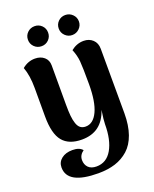

<svg xmlns="http://www.w3.org/2000/svg" viewBox="-168 -802 895 1119"><g transform="rotate(-20 279.0 -242.5)"><path d="M245.1 224.1Q53.2 224.1 53.2 119.1Q53.2 85.9 79.1 65.4Q105 44.9 147 44.9Q190.4 44.9 209 67.9Q180.2 88.4 180.2 119.1Q180.2 147.5 197.5 165.3Q214.8 183.1 248 183.1Q310.5 183.1 344.2 124.5Q377.9 65.9 377.9 -32.2Q377.9 -56.2 387.2 -117.2Q346.7 6.8 222.2 6.8Q141.6 6.8 103.3 -39.8Q64.9 -86.4 64.9 -193.8V-370.1Q64.9 -448.2 44.9 -501Q80.6 -530.8 124 -530.8Q158.7 -530.8 180.9 -511.7Q203.1 -492.7 203.1 -460V-215.8Q203.1 -174.8 205.8 -147.2Q208.5 -119.6 215.6 -98.4Q222.7 -77.1 235.6 -67.1Q248.5 -57.1 268.1 -57.1Q315.4 -57.1 342.8 -115.2Q370.1 -173.3 370.1 -283.2Q370.1 -388.7 366.7 -425.8Q363.3 -462.9 347.2 -502Q383.3 -530.8 425.8 -530.8Q460 -530.8 482.4 -509.8Q504.9 -488.8 504.9 -453.1L505.9 -53.2Q505.9 22 486.6 76.7Q467.3 131.3 431.6 163.1Q396 194.8 349.9 209.5Q303.7 224.1 245.1 224.1ZM124 -647Q124 -673.3 142.3 -691.2Q160.6 -709 187 -709Q212.9 -709 231 -691.2Q249 -673.3 249 -647Q249 -621.1 231 -603Q212.9 -585 187 -585Q160.6 -585 142.3 -603Q124 -621.1 124 -647ZM314.9 -647Q314.9 -673.3 333 -691.2Q351.1 -709 377 -709Q402.8 -709 421.4 -690.9Q439.9 -672.9 439.9 -647Q439.9 -621.6 421.4 -603.3Q402.8 -585 377 -585Q351.6 -585 333.3 -603Q314.9 -621.1 314.9 -647Z"/></g></svg>

Font: Arima
Style: Bold
Weight: 700
Designer: Joana Correia and Natanael Gama
Foundry: NDISCOVER
Version: Version 1.100;Glyphs 3.1.2 (3151)